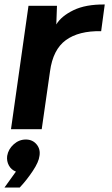

<svg xmlns="http://www.w3.org/2000/svg" viewBox="-52 -576 499 856"><path d="M415 -556 399 -437Q299 -439 241.5 -397Q184 -355 171 -258L134 0H-3L75 -550H202L199 -467Q221 -504 275.5 -530.5Q330 -557 415 -556ZM19 189Q-2 181 -12.5 161.5Q-23 142 -20 119Q-15 89 9 67.5Q33 46 63 46Q93 46 111 67.5Q129 89 124 119Q121 146 94 186.5Q67 227 36 260H-32Z"/></svg>

Font: Oakes Grotesk
Style: Bold Italic
Weight: 600
Italic angle: -8°
Designer: Samuel Oakes
Foundry: Samuel Oakes
Version: Version 1.000;PS 001.000;hotconv 1.0.88;makeotf.lib2.5.64775